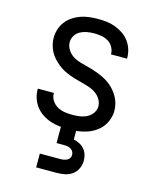

<svg xmlns="http://www.w3.org/2000/svg" viewBox="-113 -604 726 901"><g transform="rotate(15 250.0 -154.0)"><path d="M249 8Q227 8 205 5.5Q183 3 162 -4Q141 -11 122 -23.5Q103 -36 89.5 -53.5Q76 -71 69 -92Q62 -113 62 -135Q62 -136 62 -137Q62 -138 62 -139H140Q140 -138 140 -137.5Q140 -137 140 -137Q140 -118 150.5 -102Q161 -86 177 -77Q193 -68 211.5 -65Q230 -62 249 -62Q267 -62 285 -64.5Q303 -67 319.5 -75Q336 -83 347 -98.5Q358 -114 358 -132Q358 -149 349 -164.5Q340 -180 326 -190.5Q312 -201 295.5 -207Q279 -213 262 -217.5Q245 -222 228.5 -226.5Q212 -231 195.5 -237Q179 -243 163.5 -251Q148 -259 134.5 -270Q121 -281 109 -294Q97 -307 89 -322Q81 -337 76.5 -354Q72 -371 72 -389Q72 -410 78.5 -430.5Q85 -451 98 -468Q111 -485 129 -497Q147 -509 167 -516Q187 -523 208.5 -525.5Q230 -528 251 -528Q273 -528 294 -525.5Q315 -523 335 -515.5Q355 -508 373 -496Q391 -484 404 -466.5Q417 -449 423.5 -428.5Q430 -408 430 -387Q430 -386 430 -385Q430 -384 430 -383H352Q352 -384 352 -384.5Q352 -385 352 -385Q352 -402 343 -418Q334 -434 319 -443Q304 -452 286.5 -455Q269 -458 251 -458Q234 -458 216.5 -455Q199 -452 184 -444Q169 -436 159.5 -421Q150 -406 150 -389Q150 -371 159 -355.5Q168 -340 181.5 -329.5Q195 -319 212 -313Q229 -307 245.5 -303Q262 -299 279 -294Q296 -289 312 -283Q328 -277 343.5 -269Q359 -261 373 -250.5Q387 -240 398.5 -226.5Q410 -213 418.5 -198Q427 -183 431.5 -166Q436 -149 436 -131Q436 -110 428.5 -88.5Q421 -67 407.5 -50.5Q394 -34 375 -22Q356 -10 335 -3.5Q314 3 292.5 5.5Q271 8 249 8ZM150 220V153H250Q258 153 266 151.5Q274 150 281.5 146.5Q289 143 293.5 136Q298 129 298 121Q298 112 294 104.5Q290 97 282.5 92.5Q275 88 266.5 86.5Q258 85 250 85H213V0H287V48Q302 51 315.5 58Q329 65 339 76.5Q349 88 353.5 102.5Q358 117 358 132Q358 152 349.5 170.5Q341 189 325 200.5Q309 212 289.5 216Q270 220 250 220Z"/></g></svg>

Font: Iosevka SS04
Style: Regular
Weight: 400
Monospace: yes
Designer: Belleve Invis
Foundry: Belleve Invis
Version: Version 19.0.0; ttfautohint (v1.8.4)